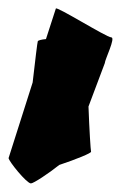

<svg xmlns="http://www.w3.org/2000/svg" viewBox="-22 -721 310 447"><path d="M-2 -353C-2 -346 40 -294 50 -294C56 -294 91 -317 116 -337C155 -350 192 -365 190 -368C189 -371 186 -419 184 -473L222 -574C222 -582 248 -634 237 -634C226 -634 108 -708 108 -701L85 -630C74 -629 67 -627 66 -625C65 -623 60 -581 54 -529Z"/></svg>

Font: Ampere
Style: UltExt
Weight: 400
Version: Version 1